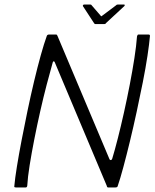

<svg xmlns="http://www.w3.org/2000/svg" viewBox="-20 -825 680 845"><path d="M462 -124Q464 -120 468 -120.5Q472 -121 474 -127Q485 -163 498.5 -216Q512 -269 525.5 -329.5Q539 -390 551 -452Q563 -514 571.5 -569Q580 -624 583 -665Q585 -673 589 -673H634Q637 -673 638.5 -671.5Q640 -670 640 -667Q637 -632 629 -579Q621 -526 608.5 -463Q596 -400 581.5 -333Q567 -266 552 -204Q537 -142 523 -90Q509 -38 498 -6Q497 -2 494 -1Q491 0 488 0H456Q451 0 450 -7L221 -551Q220 -555 216.5 -555Q213 -555 212 -550Q200 -508 185.5 -452.5Q171 -397 157 -335Q143 -273 131 -212Q119 -151 110.5 -98Q102 -45 100 -8Q99 0 93 0H50Q47 0 44.5 -1Q42 -2 43 -6Q46 -40 54.5 -92.5Q63 -145 75 -207.5Q87 -270 101 -337Q115 -404 130 -467Q145 -530 159.5 -582Q174 -634 186 -667Q187 -670 189.5 -671.5Q192 -673 194 -673H227Q231 -673 233 -667ZM400 -719Q396 -719 394 -723L345 -798Q344 -800 345.5 -802.5Q347 -805 350 -805H378Q382 -805 384 -801L423 -756Q425 -751 430 -756L490 -801Q493 -805 498 -805H526Q529 -805 529 -802.5Q529 -800 527 -798L446 -723Q445 -719 439 -719Z"/></svg>

Font: Glory Thin Light
Style: Italic
Weight: 300
Italic angle: -12°
Version: Version 1.011